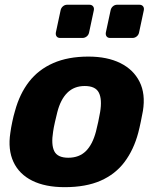

<svg xmlns="http://www.w3.org/2000/svg" viewBox="-20 -764 649 794"><path d="M247.4 10Q167.1 10 113.1 -16.9Q59.1 -43.8 35.6 -94.5Q12 -145.3 22.8 -214.9Q25.4 -234.9 30.8 -260.3Q36.1 -285.8 42 -305.1Q61.1 -375.7 100 -426Q138.9 -476.2 200.2 -503.1Q261.5 -530 345.4 -530Q423.6 -530 477.7 -503.1Q531.9 -476.2 557.1 -426Q582.4 -375.7 571 -305.1Q567.4 -285.8 562.2 -260.3Q557 -234.9 551.7 -214.9Q533.2 -145.3 495.3 -94.5Q457.4 -43.8 396.4 -16.9Q335.4 10 247.4 10ZM262.4 -111.7Q307.1 -111.7 334.9 -138.9Q362.6 -166.1 376.8 -219.9Q380.8 -234.9 386.2 -260Q391.6 -285.1 394 -300.1Q402.8 -353 388.9 -380.6Q375.1 -408.3 330.4 -408.3Q286.6 -408.3 258.6 -380.6Q230.5 -353 217 -300.1Q213 -285.1 207.4 -260Q201.7 -234.9 199.7 -219.9Q191 -166.1 204.4 -138.9Q217.9 -111.7 262.4 -111.7ZM435.7 -607Q425.7 -607 420.9 -613.3Q416.1 -619.6 417.7 -629.6L437.4 -721.4Q439.4 -731.4 447 -737.9Q454.6 -744.4 464.6 -744.4H556.4Q566.4 -744.4 571.6 -737.9Q576.7 -731.4 574.7 -721.4L555.1 -629.6Q553.1 -619.6 545.3 -613.3Q537.5 -607 527.5 -607ZM229 -607Q219 -607 214.2 -613.3Q209.4 -619.6 211 -629.6L230.6 -721.4Q232.6 -731.4 240.3 -737.9Q247.9 -744.4 257.9 -744.4H349.6Q359.6 -744.4 364.8 -737.9Q370 -731.4 368 -721.4L348.4 -629.6Q346.4 -619.6 338.6 -613.3Q330.7 -607 320.7 -607Z"/></svg>

Font: Rubik Light
Style: Italic
Weight: 300
Italic angle: -12°
Designer: Hubert and Fischer
Foundry: Hubert and Fischer
Version: Version 2.300;gftools[0.9.30]